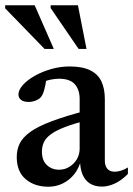

<svg xmlns="http://www.w3.org/2000/svg" viewBox="-26 -697 506 728"><path d="M303 -278 309 -242Q254.5 -228.5 220.2 -215.2Q186 -202 166.8 -187.8Q147.5 -173.5 140.2 -157.5Q133 -141.5 133 -122.5Q133 -88.5 151.8 -71Q170.5 -53.5 198 -53.5Q219.5 -53.5 237.2 -64.5Q255 -75.5 265.5 -93.5Q276 -111.5 276 -133.5V-322Q276 -357 257.5 -377.8Q239 -398.5 197.5 -398.5Q182 -398.5 163.2 -394.5Q144.5 -390.5 128 -382.5L151 -408.5Q149 -389.5 145.8 -373.5Q142.5 -357.5 138.5 -346.2Q134.5 -335 129 -328.5Q121 -320 108.2 -315.2Q95.5 -310.5 82 -310.5Q64 -310.5 54 -318.2Q44 -326 44 -338.5Q44 -356 60.8 -374.8Q77.5 -393.5 105.8 -409.5Q134 -425.5 168.2 -435.2Q202.5 -445 238 -445Q287 -445 316.5 -430.2Q346 -415.5 358.8 -387.8Q371.5 -360 371.5 -321V-89.5Q371.5 -74.5 376 -65Q380.5 -55.5 388.5 -50.8Q396.5 -46 409 -46Q420.5 -46 433.2 -50Q446 -54 459 -62V-37.5Q435 -13 409.5 -1.2Q384 10.5 361 10.5Q333.5 10.5 315 -1.2Q296.5 -13 287.2 -34.8Q278 -56.5 277.5 -86L281 -89.5Q273.5 -59 255.5 -36.5Q237.5 -14 212.2 -1.5Q187 11 157.5 11Q105 11 71.2 -17.8Q37.5 -46.5 37.5 -101.5Q37.5 -130 48.8 -153Q60 -176 88.8 -196.8Q117.5 -217.5 169.8 -237.2Q222 -257 303 -278ZM178 -511.5H143L-6.5 -665.5V-677H105.5ZM302 -511.5H272L166 -666.5V-677H269.5Z"/></svg>

Font: Newsreader 24pt Medium
Style: Regular
Weight: 500
Designer: Hugues Gentile
Foundry: Production Type
Version: Version 1.003